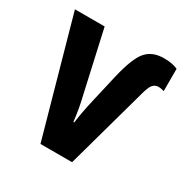

<svg xmlns="http://www.w3.org/2000/svg" viewBox="-134 -674 767 789"><g transform="rotate(30 250.0 -279.5)"><path d="M310 0 417 -386Q426 -421 436.5 -433.5Q447 -446 464 -446Q474 -446 490 -441V-547Q480 -552 464 -555.5Q448 -559 424 -559Q370 -559 340.5 -525.5Q311 -492 288 -394L258 -264Q242 -195 236 -146H232Q229 -174 223.5 -205Q218 -236 211 -264L147 -550H6L160 0Z"/></g></svg>

Font: Noto Sans Mono UI Condensed ExtraBold
Style: Regular
Weight: 800
Width: 3
Designer: Monotype Design team
Foundry: Monotype Imaging Inc.
Version: 1.000